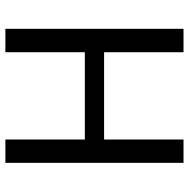

<svg xmlns="http://www.w3.org/2000/svg" viewBox="-14 -708 722 735"><g transform="rotate(-90 347.5 -341.0)"><path d="M514.6 -681.9V-377.7H180.4V-681.9H91.1V0H180.4V-304H514.6V0H604.2V-681.9Z"/></g></svg>

Font: Estedad-FD-VF Thin
Style: Regular
Weight: 100
Designer: Amin Abedi
Version: Version 5.0